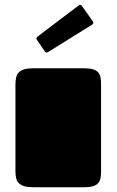

<svg xmlns="http://www.w3.org/2000/svg" viewBox="-20 -787 490 807"><path d="M44.9 -432.1Q44.9 -448.7 47.9 -461.7Q50.8 -474.6 59.1 -482.9Q67.4 -491.2 82 -495.6Q96.7 -500 120.1 -500H334Q356.4 -500 370.4 -495.8Q384.3 -491.7 392.1 -483.4Q399.9 -475.1 402.3 -462.4Q404.8 -449.7 404.8 -432.1V-66.9Q404.8 -50.3 402.3 -37.8Q399.9 -25.4 392.1 -16.8Q384.3 -8.3 370.4 -4.2Q356.4 0 334 0H120.1Q96.7 0 82 -4.4Q67.4 -8.8 59.1 -17.1Q50.8 -25.4 47.9 -38.1Q44.9 -50.8 44.9 -67.9ZM183.1 -568.8Q181.2 -567.9 179.7 -566.9Q178.2 -565.9 176.8 -565.9Q171.4 -565.9 168.5 -570.8L135.7 -618.7Q132.8 -622.1 132.8 -625.5Q132.8 -628.9 137.2 -632.8L310.1 -763.7Q313.5 -766.6 316.9 -766.6Q320.3 -766.6 324.2 -762.2L369.1 -698.7Q372.6 -694.8 372.6 -691.4Q372.6 -687 368.2 -684.1Z"/></svg>

Font: Fascinate
Style: Regular
Weight: 900
Designer: Astigmatic (AOETI)
Foundry: Astigmatic (AOETI)
Version: Version 1.000